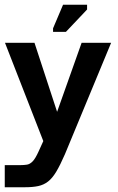

<svg xmlns="http://www.w3.org/2000/svg" viewBox="-21 -592 498 807"><path d="M-1 195V102H66Q80 102 92.5 100Q105 98 116.5 86Q128 74 141 45L161 1L0 -412H124L219 -122L322 -412H446L252 56Q232 102 215.5 129.5Q199 157 181 171Q163 185 140 190Q117 195 84 195ZM256 -458H202V-473L244 -572H345V-552Z"/></svg>

Font: Darker Grotesque Light ExtraBold
Style: Regular
Weight: 800
Version: Version 1.000;gftools[0.9.28]